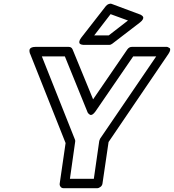

<svg xmlns="http://www.w3.org/2000/svg" viewBox="-20 -974 923 1019"><path d="M140.1 -688Q139.2 -689.5 138.2 -691.9Q137.2 -694.3 136.5 -700.9Q135.7 -707.5 137.5 -712.4Q139.2 -717.3 146.7 -721.2Q154.3 -725.1 167 -725.1H345.2Q359.4 -725.1 365.2 -711.9L474.1 -446.8L655.8 -711.9Q665.5 -725.1 679.2 -725.1H856.9Q856.9 -724.6 861.3 -725.3Q865.7 -726.1 870.8 -723.9Q876 -721.7 880.1 -718.8Q884.3 -715.8 883.1 -707.8Q881.8 -699.7 874 -688L556.2 -220.2L523.9 0Q522.5 10.7 513.4 17.8Q504.4 24.9 495.1 24.9H317.9Q307.1 24.9 301.3 17.1Q295.4 9.3 296.9 0L328.1 -214.8ZM202.1 -674.8 377.9 -232.9Q380.4 -226.1 378.9 -221.2L351.1 -24.9H478L506.8 -226.1Q508.3 -231.9 511.2 -237.8L809.1 -674.8H687L486.8 -382.8Q478.5 -371.1 471.2 -366.7Q463.9 -362.3 459 -364.5Q454.1 -366.7 450.2 -370.6Q446.3 -374.5 444.3 -378.9L442.9 -382.8L324.2 -674.8ZM411.1 -773.9 542 -941.9Q547.9 -949.2 556.9 -952.6Q565.9 -956.1 573.2 -953.1L721.2 -897.9Q722.7 -897.5 725.3 -896.5Q728 -895.5 733.2 -891.6Q738.3 -887.7 740 -883.3Q741.7 -878.9 738 -871.3Q734.4 -863.8 723.1 -855L576.2 -742.2Q568.4 -735.8 559.1 -735.8H426.8Q424.8 -735.8 421.9 -735.8Q418.9 -735.8 412.6 -737.5Q406.2 -739.3 403.1 -742.7Q399.9 -746.1 401.1 -754.2Q402.3 -762.2 411.1 -773.9ZM480 -786.1H557.1L659.2 -865.2L566.9 -898.9Z"/></svg>

Font: Trueno Bold Outline
Style: Italic
Weight: 700
Width: 6
Designer: Julieta Ulanovsky
Foundry: Julieta Ulanovsky
Version: Version 3.001b | FøM Fix